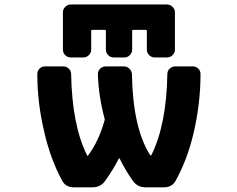

<svg xmlns="http://www.w3.org/2000/svg" viewBox="-20 -841 1040 842"><path d="M619.1 -19.5Q583 -19.5 563.5 -46.9Q529.3 -94.7 504.9 -145.5Q503.9 -147.5 502.9 -147Q502 -146.5 501 -145.5Q475.6 -95.7 440.4 -46.9Q420.9 -19.5 384.8 -19.5H303.7Q267.6 -19.5 252 -49.8Q203.1 -139.6 175.8 -254.9Q143.6 -386.7 143.6 -516.6Q143.6 -530.3 153.3 -540Q163.1 -549.8 177.7 -549.8H256.8Q271.5 -549.8 281.7 -540Q292 -530.3 292 -515.6Q295.9 -291 362.3 -159.2Q362.3 -158.2 364.3 -157.7Q366.2 -157.2 366.2 -159.2Q412.1 -219.7 438.5 -312.5Q440.4 -316.4 438.5 -321.3Q412.1 -419.9 409.2 -515.6Q409.2 -530.3 419.4 -540Q429.7 -549.8 444.3 -549.8H523.4Q537.1 -549.8 547.4 -540Q557.6 -530.3 558.6 -515.6Q562.5 -280.3 638.7 -160.2Q639.6 -159.2 641.1 -159.2Q642.6 -159.2 643.6 -160.2Q710 -293.9 713.9 -515.6Q713.9 -530.3 724.1 -540Q734.4 -549.8 749 -549.8H825.2Q839.8 -549.8 849.6 -540Q859.4 -530.3 859.4 -516.6Q859.4 -385.7 828.1 -253.9Q800.8 -139.6 751 -49.8Q735.4 -19.5 699.2 -19.5ZM659.2 -588.9Q644.5 -588.9 634.3 -599.1Q624 -609.4 624 -623V-706.1Q624 -710 620.1 -710H564.5Q559.6 -710 559.6 -706.1V-623Q559.6 -609.4 549.3 -599.1Q539.1 -588.9 525.4 -588.9H478.5Q464.8 -588.9 454.6 -599.1Q444.3 -609.4 444.3 -623V-706.1Q444.3 -710 439.5 -710H383.8Q379.9 -710 379.9 -706.1V-623Q379.9 -609.4 369.6 -599.1Q359.4 -588.9 344.7 -588.9H291Q276.4 -588.9 266.1 -599.1Q255.9 -609.4 255.9 -623V-787.1Q255.9 -800.8 266.1 -811Q276.4 -821.3 291 -821.3H711.9Q726.6 -821.3 736.8 -811Q747.1 -800.8 747.1 -787.1V-623Q747.1 -609.4 736.8 -599.1Q726.6 -588.9 711.9 -588.9Z"/></svg>

Font: Rounded-L Mgen+ 1m bold
Style: Bold
Weight: 700
Designer: [Source Han Sans]
Ryoko NISHIZUKA  (kana & ideographs); Paul D. Hunt (Latin, Greek & Cyrillic); Wenlong ZHANG  (bopomofo
Version: Version 1.059.20150602